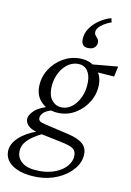

<svg xmlns="http://www.w3.org/2000/svg" viewBox="-134 -715 678 996"><g transform="rotate(10 205.0 -216.5)"><path d="M133.8 222.7Q82 222.7 43.5 210Q4.9 197.3 -16.6 173.8Q-38.1 150.4 -38.1 118.2Q-38.1 79.1 -2.4 44.9Q33.2 10.7 93.8 -10.7L126 -3.9Q72.3 21.5 46.4 48.3Q20.5 75.2 20.5 109.4Q20.5 143.6 49.8 166.5Q79.1 189.5 141.6 189.5Q188.5 189.5 225.6 174.3Q262.7 159.2 283.7 133.8Q304.7 108.4 304.7 79.1Q304.7 54.7 288.1 43Q271.5 31.2 223.6 21.5L106.4 -2.9L94.7 -6.8Q61.5 -14.6 45.9 -30.3Q30.3 -45.9 30.3 -64.5Q30.3 -85.9 55.2 -109.9Q80.1 -133.8 139.6 -150.4L148.4 -130.9Q117.2 -122.1 104.5 -107.9Q91.8 -93.8 91.8 -82Q91.8 -70.3 99.6 -64.5Q107.4 -58.6 133.8 -52.7L252 -25.4Q305.7 -12.7 329.6 7.8Q353.5 28.3 353.5 61.5Q353.5 104.5 322.8 141.6Q292 178.7 241.7 200.7Q191.4 222.7 133.8 222.7ZM190.4 -124Q133.8 -124 98.1 -156.2Q62.5 -188.5 62.5 -239.3Q62.5 -290 88.4 -331.5Q114.3 -373 155.8 -397.5Q197.3 -421.9 245.1 -421.9Q283.2 -421.9 310.1 -406.2Q336.9 -390.6 351.6 -364.7Q366.2 -338.9 366.2 -306.6Q366.2 -256.8 341.3 -215.3Q316.4 -173.8 276.4 -148.9Q236.3 -124 190.4 -124ZM197.3 -155.3Q227.5 -155.3 252.4 -175.8Q277.3 -196.3 292.5 -231Q307.6 -265.6 307.6 -307.6Q307.6 -347.7 290 -370.1Q272.5 -392.6 241.2 -392.6Q210 -392.6 183.6 -372.1Q157.2 -351.6 141.6 -316.9Q126 -282.2 126 -241.2Q126 -201.2 146.5 -178.2Q167 -155.3 197.3 -155.3ZM436.5 -360.4 340.8 -367.2 300.8 -401.4 448.2 -415ZM370.1 -656.2 375 -634.8Q343.8 -624 321.8 -606.4Q299.8 -588.9 299.8 -570.3Q299.8 -561.5 303.2 -556.2Q306.6 -550.8 311.5 -545.9Q316.4 -541 319.8 -535.2Q323.2 -529.3 323.2 -519.5Q323.2 -510.7 318.8 -502Q314.5 -493.2 304.7 -487.8Q294.9 -482.4 280.3 -482.4Q258.8 -482.4 250.5 -493.2Q242.2 -503.9 242.2 -519.5Q242.2 -552.7 260.7 -580.1Q279.3 -607.4 308.6 -627.4Q337.9 -647.5 370.1 -656.2Z"/></g></svg>

Font: Crimson Pro ExtraLight
Style: Italic
Weight: 250
Italic angle: -12°
Designer: Jacques Le Bailly
Foundry: Baron von Fonthausen
Version: Version 1.003